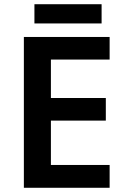

<svg xmlns="http://www.w3.org/2000/svg" viewBox="-20 -982 598 909"><path d="M461 -962H143V-871H461ZM499 -93V-201H221V-411H481V-518H221V-700H499V-807H93V-93Z"/></svg>

Font: Noto Sans Kannada UI SemiBold
Style: Regular
Weight: 600
Designer: Jelle Bosma - Monotype Design Team
Foundry: Monotype Imaging Inc.
Version: Version 2.005